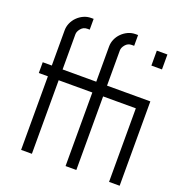

<svg xmlns="http://www.w3.org/2000/svg" viewBox="-133 -846 884 954"><g transform="rotate(20 309.5 -369.5)"><path d="M605 -448V-2H549V-391H376V-2H319V-391H141V-2H84V-391H36V-448H84V-634Q84 -654 92 -672.5Q100 -691 114.5 -705.5Q129 -720 147.5 -728.5Q166 -737 187 -737H200V-680H187Q167 -680 154 -664.5Q141 -649 141 -634V-448H319V-634Q319 -654 327 -672.5Q335 -691 349.5 -705.5Q364 -720 382.5 -728.5Q401 -737 422 -737H435V-680H422Q402 -680 389 -664.5Q376 -649 376 -634V-448ZM605 -696V-617H549V-696Z"/></g></svg>

Font: Fundamental  Brigade Scvhlank
Style: Regular
Weight: 100
Designer: Peter Wiegel, original typeface by Arno Drescher 1935
Foundry: Peter Wiegel
Version: Version 0.000 2012 initial release